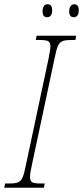

<svg xmlns="http://www.w3.org/2000/svg" viewBox="-43 -882 390 902"><path d="M-19 -20H4Q30 -20 43 -26Q56 -32 63.5 -49.5Q71 -67 79 -108L185 -606Q194 -653 194 -663Q194 -682 184 -688Q174 -694 148 -694H125L129 -714H315L311 -694H288Q262 -694 249 -688Q236 -682 228.5 -664.5Q221 -647 213 -606L107 -108Q98 -69 98 -51Q98 -32 108 -26Q118 -20 144 -20H167L163 0H-23ZM157 -829Q157 -844 163 -853Q169 -862 181 -862Q202 -862 202 -834Q202 -817 195.5 -809Q189 -801 179 -801Q168 -801 162.5 -807.5Q157 -814 157 -829ZM282 -829Q282 -844 288.5 -853Q295 -862 306 -862Q327 -862 327 -834Q327 -817 320.5 -809Q314 -801 304 -801Q282 -801 282 -829Z"/></svg>

Font: Noto Serif CondThin
Style: Italic
Weight: 250
Width: 3
Italic angle: -12°
Designer: Monotype Design Team
Foundry: Monotype Imaging Inc.
Version: Version 1.001